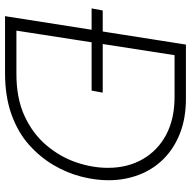

<svg xmlns="http://www.w3.org/2000/svg" viewBox="-18 -722 740 743"><g transform="rotate(90 351.5 -350.0)"><path d="M131 -335 138 -378H338L330 -335ZM12 -335 20 -378H114L106 -335ZM42 0 152 -700H361Q437 -700 495.5 -677Q554 -654 594.5 -613.5Q635 -573 656 -518Q677 -463 677 -400Q677 -350 663 -295Q649 -240 618.5 -188Q588 -136 540 -93Q492 -50 422.5 -25Q353 0 262 0ZM98 -44H266Q361 -44 429.5 -76Q498 -108 542.5 -161Q587 -214 608 -276Q629 -338 629 -398Q629 -475 595 -533.5Q561 -592 500 -624Q439 -656 355 -656H193Z"/></g></svg>

Font: MuseoModerno Thin ExtraLight
Style: Italic
Weight: 250
Italic angle: -9°
Version: Version 1.003